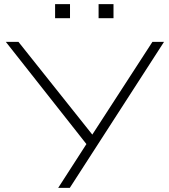

<svg xmlns="http://www.w3.org/2000/svg" viewBox="-20 -907 814 927"><path d="M261 0 406 -225 407 -199 8 -705H69L429 -253H423L716 -705H772L317 0ZM456 -819V-887H528V-819ZM246 -819V-887H318V-819Z"/></svg>

Font: Nunito Sans 10pt Expanded ExtraLight
Style: Regular
Weight: 250
Width: 7
Designer: Vernon Adams
Foundry: Vernon Adams
Version: Version 3.101;gftools[0.9.27]